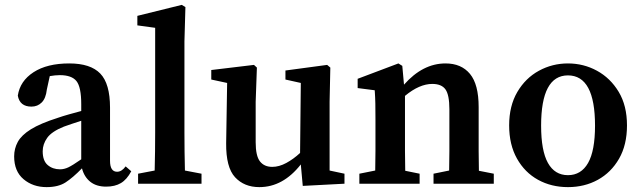

<svg xmlns="http://www.w3.org/2000/svg" viewBox="-20 -753 2627 787"><path d="M415 12Q375 12 350 -8Q325 -28 316 -63Q279 -25 249 -5.5Q219 14 171 14Q115 14 76.5 -18.5Q38 -51 38 -112Q38 -144 53 -171.5Q68 -199 106.5 -223Q145 -247 217 -270Q237 -277 262 -284Q287 -291 313 -298V-326Q313 -396 293.5 -420.5Q274 -445 225 -445Q216 -445 205.5 -444Q195 -443 184 -441L172 -386Q168 -350 151 -333Q134 -316 109 -316Q61 -316 53 -361Q62 -421 117.5 -457Q173 -493 264 -493Q351 -493 391 -451.5Q431 -410 431 -312V-94Q431 -49 460 -49Q479 -49 495 -71L518 -51Q500 -17 475.5 -2.5Q451 12 415 12ZM155 -133Q155 -94 175.5 -76.5Q196 -59 226 -59Q243 -59 260 -67Q277 -75 313 -100V-258Q292 -251 273.5 -245Q255 -239 242 -234Q192 -214 173.5 -188Q155 -162 155 -133Z M546 0V-41L614 -54Q615 -93 615.5 -132Q616 -171 616 -210V-639L543 -649V-688L725 -733L740 -724L736 -583V-210Q736 -171 736.5 -132Q737 -93 738 -54L806 -41V0Z M1221 9 1213 -79Q1140 14 1043 14Q981 14 943.5 -26.5Q906 -67 907 -166L911 -413L846 -427V-466L1021 -487L1033 -476L1028 -336V-170Q1028 -114 1045.5 -91.5Q1063 -69 1096 -69Q1124 -69 1153.5 -85Q1183 -101 1210 -126L1213 -413L1150 -427V-464L1321 -487L1334 -476L1331 -336V-54L1392 -41V0Z M1453 0V-41L1518 -54Q1519 -91 1519 -134.5Q1519 -178 1519 -210V-263Q1519 -304 1518.5 -328.5Q1518 -353 1516 -383L1446 -392V-430L1613 -493L1629 -483L1636 -406Q1713 -493 1806 -493Q1871 -493 1906.5 -450Q1942 -407 1942 -314V-210Q1942 -176 1942 -133Q1942 -90 1943 -53L2004 -41V0H1757V-41L1821 -54Q1822 -91 1822 -133.5Q1822 -176 1822 -210V-305Q1822 -364 1806 -386.5Q1790 -409 1752 -409Q1699 -409 1640 -360V-210Q1640 -177 1640 -134Q1640 -91 1641 -53L1700 -41V0Z M2308 14Q2240 14 2185.5 -16Q2131 -46 2099 -103Q2067 -160 2067 -239Q2067 -319 2100.5 -376Q2134 -433 2189 -463Q2244 -493 2308 -493Q2372 -493 2427 -463Q2482 -433 2516 -376.5Q2550 -320 2550 -239Q2550 -159 2517.5 -102.5Q2485 -46 2430.5 -16Q2376 14 2308 14ZM2308 -35Q2362 -35 2390.5 -85Q2419 -135 2419 -238Q2419 -444 2308 -444Q2198 -444 2198 -238Q2198 -135 2226 -85Q2254 -35 2308 -35Z"/></svg>

Font: Source Serif Pro SemiBold
Style: Regular
Weight: 600
Designer: Frank Grießhammer
Foundry: Adobe Systems Incorporated
Version: Version 3.001;hotconv 1.0.111;makeotfexe 2.5.65597